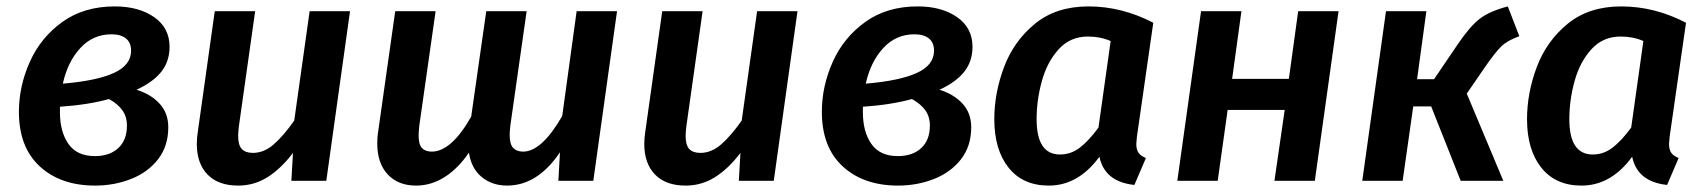

<svg xmlns="http://www.w3.org/2000/svg" viewBox="-20 -564 5318 599"><path d="M509 -418Q509 -373 483.5 -340.5Q458 -308 406 -284Q451 -270 478 -240.5Q505 -211 505 -167Q505 -108 473 -67Q441 -26 388.5 -5.5Q336 15 277 15Q169 15 104 -45Q39 -105 39 -215Q39 -295 73 -371Q107 -447 174.5 -495.5Q242 -544 338 -544Q413 -544 461 -510.5Q509 -477 509 -418ZM176 -303Q282 -312 335.5 -336.5Q389 -361 389 -406Q389 -431 373 -444Q357 -457 328 -457Q270 -457 230.5 -414Q191 -371 176 -303ZM167 -231V-214Q167 -153 193.5 -115Q220 -77 276 -77Q322 -77 349 -102Q376 -127 376 -172Q376 -201 361 -221Q346 -241 320 -255Q255 -237 167 -231Z M594 -115Q594 -133 597 -152L650 -529H776L725 -168Q723 -148 723 -140Q723 -111 734.5 -99Q746 -87 769 -87Q804 -87 835 -114.5Q866 -142 898 -188L946 -529H1072L998 0H889L894 -87Q857 -38 815 -11.5Q773 15 723 15Q661 15 627.5 -19.5Q594 -54 594 -115Z M1905 -529 1831 0H1722L1727 -89Q1657 15 1562 15Q1515 15 1482.5 -12Q1450 -39 1443 -88Q1409 -38 1367 -11.5Q1325 15 1278 15Q1222 15 1189.5 -20Q1157 -55 1157 -116Q1157 -137 1159 -148L1213 -529H1339L1288 -171Q1286 -149 1286 -142Q1286 -113 1296.5 -102Q1307 -91 1327 -91Q1388 -91 1450 -200L1497 -529H1623L1572 -171Q1570 -151 1570 -144Q1570 -114 1581 -102.5Q1592 -91 1612 -91Q1670 -91 1734 -202L1779 -529Z M1990 -115Q1990 -133 1993 -152L2046 -529H2172L2121 -168Q2119 -148 2119 -140Q2119 -111 2130.5 -99Q2142 -87 2165 -87Q2200 -87 2231 -114.5Q2262 -142 2294 -188L2342 -529H2468L2394 0H2285L2290 -87Q2253 -38 2211 -11.5Q2169 15 2119 15Q2057 15 2023.5 -19.5Q1990 -54 1990 -115Z M3014 -418Q3014 -373 2988.5 -340.5Q2963 -308 2911 -284Q2956 -270 2983 -240.5Q3010 -211 3010 -167Q3010 -108 2978 -67Q2946 -26 2893.5 -5.5Q2841 15 2782 15Q2674 15 2609 -45Q2544 -105 2544 -215Q2544 -295 2578 -371Q2612 -447 2679.5 -495.5Q2747 -544 2843 -544Q2918 -544 2966 -510.5Q3014 -477 3014 -418ZM2681 -303Q2787 -312 2840.5 -336.5Q2894 -361 2894 -406Q2894 -431 2878 -444Q2862 -457 2833 -457Q2775 -457 2735.5 -414Q2696 -371 2681 -303ZM2672 -231V-214Q2672 -153 2698.5 -115Q2725 -77 2781 -77Q2827 -77 2854 -102Q2881 -127 2881 -172Q2881 -201 2866 -221Q2851 -241 2825 -255Q2760 -237 2672 -231Z M3578 -493 3527 -138Q3525 -120 3525 -115Q3525 -98 3531.5 -88Q3538 -78 3555 -71L3519 13Q3426 3 3410 -75Q3344 15 3252 15Q3171 15 3126.5 -41Q3082 -97 3082 -192Q3082 -274 3112.5 -355Q3143 -436 3209 -490Q3275 -544 3376 -544Q3480 -544 3578 -493ZM3214 -192Q3214 -82 3287 -82Q3321 -82 3349 -103.5Q3377 -125 3407 -166L3445 -436Q3413 -450 3374 -450Q3319 -450 3283 -410.5Q3247 -371 3230.5 -311.5Q3214 -252 3214 -192Z M3988 -221H3810L3779 0H3653L3727 -529H3853L3824 -318H4001L4030 -529H4156L4082 0H3956Z M4720 -451Q4683 -438 4663.5 -419Q4644 -400 4611 -352L4556 -272L4670 0H4537L4445 -232H4389L4356 0H4230L4304 -529H4430L4401 -317H4454L4528 -426Q4566 -482 4596.5 -505.5Q4627 -529 4684 -544Z M5240 -493 5189 -138Q5187 -120 5187 -115Q5187 -98 5193.5 -88Q5200 -78 5217 -71L5181 13Q5088 3 5072 -75Q5006 15 4914 15Q4833 15 4788.5 -41Q4744 -97 4744 -192Q4744 -274 4774.5 -355Q4805 -436 4871 -490Q4937 -544 5038 -544Q5142 -544 5240 -493ZM4876 -192Q4876 -82 4949 -82Q4983 -82 5011 -103.5Q5039 -125 5069 -166L5107 -436Q5075 -450 5036 -450Q4981 -450 4945 -410.5Q4909 -371 4892.5 -311.5Q4876 -252 4876 -192Z"/></svg>

Font: FiraGO Medium
Style: Italic
Weight: 500
Italic angle: -8°
Designer: bBox Type GmbH
Foundry: bBox Type GmbH
Version: Version 1.001